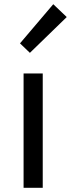

<svg xmlns="http://www.w3.org/2000/svg" viewBox="-20 -892 337 912"><path d="M92 -543H183V0H92ZM75 -686 233 -872 297 -811 122 -641Z"/></svg>

Font: Kinto Sans
Style: Regular
Weight: 400
Designer: Authors: Ryoko NISHIZUKA  (kana & ideographs); Paul D. Hunt (Latin, Greek & Cyrillic); Wenlong ZHANG  (bopomofo); Sandol
Foundry: Adobe Systems Incorporated, ookami Inc.
Version: Version 0.001